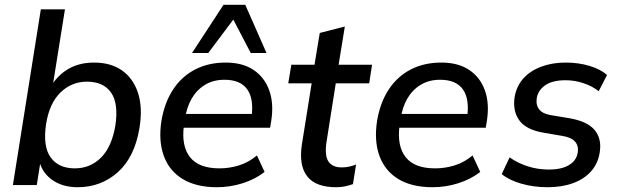

<svg xmlns="http://www.w3.org/2000/svg" viewBox="-20 -775 2596 804"><path d="M305 9Q240 9 196 -23.5Q152 -56 142 -112L152 -114L134 0H34L151 -736H252L197 -392L181 -390Q207 -447 256 -480Q305 -513 374 -513Q444 -513 491 -480Q538 -447 558 -385.5Q578 -324 564 -239Q544 -117 473.5 -54Q403 9 305 9ZM293 -70Q358 -70 403 -115Q448 -160 463 -249Q477 -342 445 -387.5Q413 -433 344 -433Q280 -433 233.5 -388Q187 -343 173 -256Q159 -162 192 -116Q225 -70 293 -70Z M888 9Q802 9 745.5 -25Q689 -59 666 -122Q643 -185 656 -269Q669 -346 705 -400.5Q741 -455 797 -484Q853 -513 925 -513Q996 -513 1042 -482Q1088 -451 1107.5 -396.5Q1127 -342 1116 -270L1111 -240H732L741 -298H1051L1033 -283Q1044 -360 1015.5 -400.5Q987 -441 920 -441Q873 -441 838 -419.5Q803 -398 782 -361Q761 -324 755 -277L750 -249Q739 -163 776 -116.5Q813 -70 899 -70Q941 -70 981 -82.5Q1021 -95 1056 -124L1088 -55Q1048 -24 995.5 -7.5Q943 9 888 9ZM784 -553 916 -755H1007L1096 -553H1030L957 -693L852 -553Z M1388 9Q1302 9 1266.5 -36.5Q1231 -82 1244 -169L1285 -426H1187L1200 -504H1297L1319 -637L1424 -664L1398 -504H1538L1526 -426H1386L1347 -179Q1339 -123 1355.5 -98.5Q1372 -74 1411 -74Q1429 -74 1443.5 -77.5Q1458 -81 1471 -86L1458 -4Q1441 2 1424 5.5Q1407 9 1388 9Z M1791 9Q1705 9 1648.5 -25Q1592 -59 1569 -122Q1546 -185 1559 -269Q1572 -346 1608 -400.5Q1644 -455 1700 -484Q1756 -513 1828 -513Q1899 -513 1945 -482Q1991 -451 2010.5 -396.5Q2030 -342 2019 -270L2014 -240H1635L1644 -298H1954L1936 -283Q1947 -360 1918.5 -400.5Q1890 -441 1823 -441Q1776 -441 1741 -419.5Q1706 -398 1685 -361Q1664 -324 1658 -277L1653 -249Q1642 -163 1679 -116.5Q1716 -70 1802 -70Q1844 -70 1884 -82.5Q1924 -95 1959 -124L1991 -55Q1951 -24 1898.5 -7.5Q1846 9 1791 9Z M2273 9Q2214 9 2162.5 -6Q2111 -21 2081 -46L2114 -116Q2148 -92 2190 -78.5Q2232 -65 2278 -65Q2332 -65 2363 -84Q2394 -103 2399 -135Q2404 -164 2388 -182Q2372 -200 2334 -206L2258 -219Q2184 -231 2155 -270.5Q2126 -310 2135 -369Q2143 -415 2172 -447Q2201 -479 2247 -496Q2293 -513 2348 -513Q2403 -513 2449 -499Q2495 -485 2522 -461L2487 -393Q2461 -414 2424 -426.5Q2387 -439 2348 -439Q2294 -439 2264 -418.5Q2234 -398 2228 -366Q2223 -337 2237 -318Q2251 -299 2286 -293L2364 -280Q2440 -267 2470.5 -230Q2501 -193 2491 -135Q2484 -90 2455 -57.5Q2426 -25 2379.5 -8Q2333 9 2273 9Z"/></svg>

Font: Mulish ExtraLight SemiBold
Style: Italic
Weight: 600
Italic angle: -9°
Version: Version 3.603